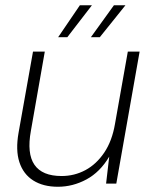

<svg xmlns="http://www.w3.org/2000/svg" viewBox="-20 -701 580 733"><path d="M201 12Q145 12 107 -12Q69 -36 54 -82Q39 -128 51 -195L106 -504H151L98 -202Q82 -115 111.5 -72Q141 -29 215 -29Q264 -29 306 -51.5Q348 -74 378 -118.5Q408 -163 419 -228L468 -504H513L424 0H385L397 -103Q362 -44 310 -16Q258 12 201 12ZM327 -559 415 -681H459L361 -559ZM202 -559 285 -681H331L237 -559Z"/></svg>

Font: DM Sans ExtraLight
Style: Italic
Weight: 250
Italic angle: -10°
Designer: Colophon Foundry, Jonny Pinhorn
Foundry: Colophon Foundry
Version: Version 4.004;gftools[0.9.30]